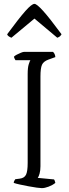

<svg xmlns="http://www.w3.org/2000/svg" viewBox="-20 -972 357 992"><path d="M196 0Q189 0 170 -2.5Q151 -5 127.5 -9.5Q104 -14 83 -18.5Q62 -23 51 -27Q51 -33 54 -38Q57 -43 59 -46L82 -49Q106 -52 114.5 -69.5Q123 -87 123 -130V-589Q123 -623 128.5 -640Q134 -657 137 -661H60Q58 -665 56 -668Q54 -671 52 -679Q56 -684 66.5 -689.5Q77 -695 88 -699.5Q99 -704 104 -704H254Q258 -700 261.5 -694Q265 -688 266 -677L230 -664Q205 -655 197 -637.5Q189 -620 189 -577V-113Q189 -91 184.5 -75Q180 -59 175 -53L259 -45Q261 -43 263 -37.5Q265 -32 266 -27Q251 -15 231 -7.5Q211 0 196 0ZM39 -777Q19 -785 17 -795Q79 -879 111.5 -915.5Q144 -952 158 -952Q170 -952 203 -915.5Q236 -879 298 -795Q296 -791 291.5 -786Q287 -781 276 -777L158 -876Z"/></svg>

Font: Texturina Thin
Style: Regular
Weight: 100
Designer: Guillermo Torres Carreño
Foundry: Omnibus-Type
Version: Version 1.002; ttfautohint (v1.8.3)